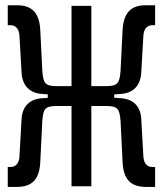

<svg xmlns="http://www.w3.org/2000/svg" viewBox="-20 -716 626 738"><path d="M9.8 2.4H44.9C102.5 2.4 131.3 -25.4 134.8 -92.3L142.6 -251C146.5 -297.9 152.3 -308.6 200.2 -308.6H254.9V0H331.1V-308.6H385.7C433.6 -308.6 439.5 -297.9 443.4 -251L451.2 -92.3C454.6 -25.4 483.4 2.4 541 2.4H576.2V-74.2H564.9C548.3 -74.2 533.2 -85 531.2 -113.3L522.9 -259.8C520 -308.1 491.7 -335 445.3 -338.4L418.9 -340.3V-353L445.3 -355C491.7 -358.4 519.5 -386.2 522.9 -435.5L531.2 -580.1C533.2 -607.9 548.3 -619.1 564.9 -619.1H576.2V-695.8H541C483.4 -695.8 455.1 -667.5 451.2 -601.1L443.4 -443.8C439.5 -396.5 433.6 -384.8 385.7 -384.8H331.1V-693.4H254.9V-384.8H200.2C152.3 -384.8 146.5 -396.5 142.6 -443.8L134.8 -601.1C130.9 -667.5 102.5 -695.8 44.9 -695.8H9.8V-619.1H21C37.6 -619.1 52.7 -607.9 54.7 -580.1L63 -435.5C66.4 -386.2 94.2 -358.4 140.6 -355L163.6 -353.5V-339.8L140.6 -338.4C94.2 -335 66.4 -308.1 63 -259.8L54.7 -113.3C52.7 -85 37.6 -74.2 21 -74.2H9.8Z"/></svg>

Font: Cascadia Code SemiLight
Style: Regular
Weight: 350
Monospace: yes
Designer: Aaron Bell
Foundry: Saja Typeworks
Version: Version 2404.023